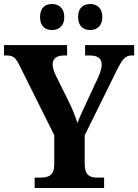

<svg xmlns="http://www.w3.org/2000/svg" viewBox="-20 -939 690 959"><path d="M431 -789C461 -789 491 -806 491 -854C491 -902 461 -919 431 -919C399 -919 370 -902 370 -854C370 -806 399 -789 431 -789ZM239 -789C270 -789 301 -806 301 -854C301 -902 270 -919 239 -919C208 -919 180 -902 180 -854C180 -806 208 -789 239 -789ZM153 0H500V-52H465C431 -52 403 -62 403 -121V-263L562 -585C592 -646 607 -662 639 -662H650V-714H405V-662H426C467 -662 488 -649 488 -615C488 -604 484 -583 471 -554L418 -440C398 -398 379 -357 367 -325C356 -356 346 -386 327 -424L258 -564C249 -581 243 -602 243 -618C243 -645 262 -662 300 -662H315V-714H0V-662H12C49 -662 59 -649 79 -609L251 -264V-119C251 -62 222 -52 181 -52H153Z"/></svg>

Font: Noto Serif SemiCondensed
Style: Bold
Weight: 700
Width: 4
Designer: Monotype Design Team
Foundry: Monotype Imaging Inc.
Version: Version 2.015